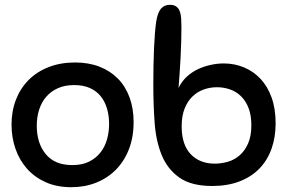

<svg xmlns="http://www.w3.org/2000/svg" viewBox="-20 -767 1195 799"><path d="M292 -507Q349 -507 394 -489.5Q439 -472 470.5 -440Q502 -408 519 -362Q536 -316 536 -259Q536 -196 516.5 -146Q497 -96 462.5 -61Q428 -26 380.5 -7Q333 12 277 12Q216 12 169.5 -9Q123 -30 91.5 -66Q60 -102 44 -149Q28 -196 28 -248Q28 -305 46.5 -352.5Q65 -400 99.5 -434.5Q134 -469 183 -488Q232 -507 292 -507ZM281 -80Q322 -80 351 -94.5Q380 -109 398.5 -133Q417 -157 425.5 -187.5Q434 -218 434 -251Q434 -285 425.5 -314.5Q417 -344 399.5 -366Q382 -388 354.5 -400.5Q327 -413 289 -413Q250 -413 221 -400Q192 -387 172.5 -364.5Q153 -342 143 -311Q133 -280 133 -244Q133 -171 170.5 -125.5Q208 -80 281 -80Z M735 -654Q735 -594 731.5 -528.5Q728 -463 723 -401Q736 -428 757 -447.5Q778 -467 803.5 -479Q829 -491 857 -497Q885 -503 911 -503Q956 -503 995.5 -486.5Q1035 -470 1064.5 -438.5Q1094 -407 1110.5 -360.5Q1127 -314 1127 -254Q1127 -196 1110 -148Q1093 -100 1059.5 -65.5Q1026 -31 976.5 -12Q927 7 863 7Q776 7 726.5 -28Q677 -63 653 -121.5Q629 -180 623.5 -256Q618 -332 618 -415Q618 -499 621 -567Q624 -635 630 -677Q636 -715 650 -731Q664 -747 687 -747Q704 -747 714 -739.5Q724 -732 728.5 -719Q733 -706 734 -689.5Q735 -673 735 -654ZM883 -404Q854 -404 827.5 -394.5Q801 -385 780.5 -365Q760 -345 748 -314.5Q736 -284 736 -241Q736 -165 773.5 -125.5Q811 -86 874 -86Q900 -86 927 -93.5Q954 -101 976 -119.5Q998 -138 1012 -169Q1026 -200 1026 -246Q1026 -287 1014.5 -317Q1003 -347 983 -366.5Q963 -386 937 -395Q911 -404 883 -404Z"/></svg>

Font: Sniglet
Style: Regular
Weight: 400
Designer: Haley Fiege
Foundry: Haley Fiege, Pablo Impallari, Brenda Gallo
Version: Version 2.000; ttfautohint (v0.95) -l 8 -r 50 -G 200 -x 14 -